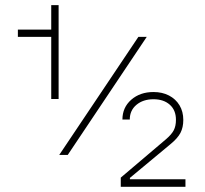

<svg xmlns="http://www.w3.org/2000/svg" viewBox="-20 -694 788 739"><path d="M444.8 24.9H693.8V-3.9H480V-9.3L636.7 -139.6Q663.6 -161.6 674.6 -182.6Q685.5 -203.6 685.5 -232.4Q685.5 -264.6 670.9 -288.8Q656.2 -313 630.4 -326.4Q604.5 -339.8 570.8 -339.8Q519 -339.8 485.1 -310.1Q451.2 -280.3 451.2 -233.9H479.5Q479.5 -269 505.1 -290.5Q530.8 -312 570.8 -312Q609.9 -312 633.5 -291Q657.2 -270 657.2 -232.9Q657.2 -209 648.9 -192.9Q640.6 -176.8 619.6 -158.7L444.8 -10.3ZM48.8 -552.2H177.2V-313H205.6V-674.3H177.2V-580.1H48.8ZM240.7 -97.7 544.9 -552.2H512.7L208 -97.7Z"/></svg>

Font: Estedad-FD VF
Style: Regular
Weight: 100
Designer: Amin Abedi
Version: Version 7.3